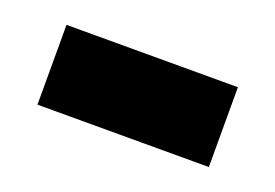

<svg xmlns="http://www.w3.org/2000/svg" viewBox="-37 -406 396 276"><g transform="rotate(20 161.0 -268.0)"><path d="M292 -207V-329.1H29.8V-207Z"/></g></svg>

Font: Samim
Style: Bold
Weight: 700
Foundry: DejaVu fonts team - Redesigned by Saber Rastikerdar
Version: Version 4.0.5